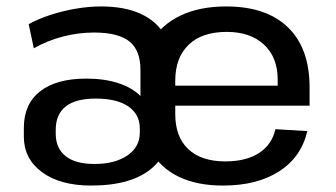

<svg xmlns="http://www.w3.org/2000/svg" viewBox="-20 -568 1042 596"><path d="M263 8Q167 8 110.5 -33.5Q54 -75 54 -144V-171Q54 -245 104.5 -284.5Q155 -324 248 -324Q304 -324 347 -310Q390 -296 416 -270V-351Q416 -412 381.5 -439.5Q347 -467 272 -467Q223 -467 175 -454.5Q127 -442 85 -418L69 -493Q98 -509 136 -521.5Q174 -534 215 -541Q256 -548 294 -548Q367 -548 417 -525Q467 -502 492.5 -457.5Q518 -413 518 -349V-223Q518 -106 455 -49Q392 8 263 8ZM273 -59Q337 -59 375.5 -85.5Q414 -112 414 -156V-169Q414 -213 378.5 -237.5Q343 -262 277 -262Q215 -262 184 -237.5Q153 -213 153 -165V-153Q153 -108 183.5 -83.5Q214 -59 273 -59ZM672 8Q592 8 535.5 -19Q479 -46 449 -98.5Q419 -151 419 -225V-315Q419 -388 450.5 -440Q482 -492 541 -520Q600 -548 682 -548Q807 -548 874 -483Q941 -418 941 -297V-240H504V-302H857L842 -278V-321Q842 -390 799.5 -429.5Q757 -469 684 -469Q607 -469 565.5 -429Q524 -389 524 -317V-214Q524 -143 564.5 -105Q605 -67 679 -67Q744 -67 784 -93Q824 -119 835 -167L934 -161Q915 -80 846.5 -36Q778 8 672 8Z"/></svg>

Font: Pathway Extreme 8pt Thin 12pt Medium
Style: Regular
Weight: 500
Version: Version 1.001;gftools[0.9.26]